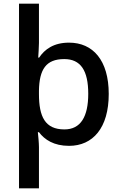

<svg xmlns="http://www.w3.org/2000/svg" viewBox="-20 -780 661 1040"><path d="M569 -271C569 -454 483 -549 354 -549C271 -549 222 -513 192 -468H187C188 -486 191 -524 191 -547V-760H83V240H191V17C191 -4 187 -48 185 -64H191C222 -23 272 10 354 10C483 10 569 -87 569 -271ZM458 -272C458 -148 417 -79 329 -79C224 -79 191 -148 191 -271V-289C193 -404 229 -460 328 -460C417 -460 458 -398 458 -272Z"/></svg>

Font: Noto Sans Lisu Medium
Style: Regular
Weight: 500
Designer: Monotype Design Team. David Williams.
Foundry: Monotype Imaging Inc.
Version: Version 2.102